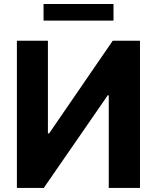

<svg xmlns="http://www.w3.org/2000/svg" viewBox="-20 -929 775 949"><path d="M63.5 -727.5Q101.6 -727.5 216.8 -727.5Q216.8 -613.3 216.8 -269.5Q217.8 -269.5 222.7 -269.5Q300.8 -383.8 537.1 -727.5Q570.3 -727.5 671.9 -727.5Q671.9 -545.9 671.9 0Q632.8 0 517.6 0Q517.6 -114.3 517.6 -458Q516.6 -458 512.7 -458Q433.6 -343.8 196.3 0Q163.1 0 63.5 0Q63.5 -181.6 63.5 -727.5ZM541 -909.2Q541 -888.7 541 -827.1Q454.1 -827.1 195.3 -827.1Q195.3 -847.7 195.3 -909.2Q281.2 -909.2 541 -909.2Z"/></svg>

Font: DeepSea
Style: Bold
Weight: 700
Designer: Stem
Version: Version 3.019;git-0a5106e0b